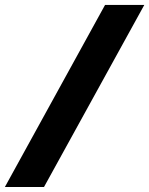

<svg xmlns="http://www.w3.org/2000/svg" viewBox="-70 -744 602 774"><path d="M-50.3 9.8 353.5 -724.1H511.7L107.4 9.8Z"/></svg>

Font: Open Sans SemiCondensed ExtraBold
Style: Italic
Weight: 800
Width: 4
Italic angle: -12°
Designer: Monotype Design Team
Foundry: Monotype Imaging Inc.
Version: Version 3.003